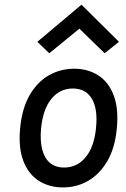

<svg xmlns="http://www.w3.org/2000/svg" viewBox="-20 -788 540 820"><path d="M249.5 12.5Q190 12.5 145.8 -15.8Q101.5 -44 79.8 -100.5Q58 -157 66 -240.5Q74 -325 106.5 -381.5Q139 -438 188.5 -466.2Q238 -494.5 297 -494.5Q355.5 -494.5 399.8 -466Q444 -437.5 465.5 -381Q487 -324.5 479 -240.5Q471.5 -157 438.8 -100.8Q406 -44.5 357 -16Q308 12.5 249.5 12.5ZM254 -72.5Q309 -72.5 345.5 -116.2Q382 -160 390 -240.5Q398.5 -322 372.5 -366Q346.5 -410 291 -410Q236 -410 200 -366.5Q164 -323 155.5 -240.5Q150.5 -187.5 160.2 -149.8Q170 -112 193.5 -92.2Q217 -72.5 254 -72.5ZM190.5 -560.5 139.5 -609.5 328 -768 488 -609.5 427 -560.5 319 -665.5Z"/></svg>

Font: Karla Medium
Style: Italic
Weight: 500
Italic angle: -8°
Designer: Jonathan Pinhorn
Version: Version 2.001